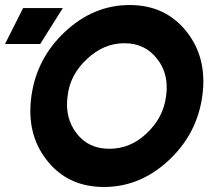

<svg xmlns="http://www.w3.org/2000/svg" viewBox="-48 -732 829 764"><path d="M-28 -557H112L202 -700H44ZM468 -712Q324 -712 210 -605Q98 -500 77 -350Q56 -199 138 -95Q221 12 366 12Q506 12 618 -89Q736 -196 757 -350Q778 -502 693 -608Q609 -712 468 -712ZM447 -560Q529 -560 577 -498Q601 -468 610 -431Q619 -394 613 -350Q602 -263 535 -201Q471 -140 387 -140Q304 -140 257 -201Q209 -263 221 -350Q226 -394 246 -431Q266 -468 299 -498Q365 -560 447 -560Z"/></svg>

Font: Unageo
Style: ExtraBold-Italic
Weight: 800
Designer: Richard Sepsi
Foundry: Richard Sepsi
Version: Version 2.000